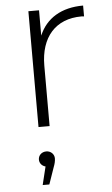

<svg xmlns="http://www.w3.org/2000/svg" viewBox="-55 -563 504 862"><g transform="rotate(-5 197.0 -132.5)"><path d="M154 -522C154 -522 154 -408 154 -408C186 -484 255 -526 353 -526C353 -526 353 -477 353 -477C349 -477 345 -478 341 -478C225 -478 156 -401 156 -272C156 -272 156 0 156 0C156 0 106 0 106 0C106 0 106 -522 106 -522C106 -522 154 -522 154 -522ZM131 112C153 112 167 129 167 146C167 158 164 171 158 186C158 186 132 261 132 261C132 261 102 261 102 261C102 261 122 179 122 179C106 175 95 162 95 146C95 127 110 112 131 112Z"/></g></svg>

Font: TamingNoise
Style: Regular
Weight: 500
Designer: Julieta Ulanovsky
Foundry: Julieta Ulanovsky
Version: ""